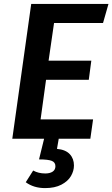

<svg xmlns="http://www.w3.org/2000/svg" viewBox="-20 -711 576 984"><path d="M257 -593 229 -400H448L435 -302H216L188 -99H457L443 0H281L272 52Q316 56 337.5 79Q359 102 359 137Q359 165 343.5 191.5Q328 218 294.5 235.5Q261 253 211 253Q153 253 112 223L150 163Q177 178 212 178Q236 178 250 168.5Q264 159 264 141Q264 121 245.5 113.5Q227 106 180 106L206 0H43L140 -691H536L508 -593Z"/></svg>

Font: FiraGO Medium
Style: Italic
Weight: 500
Italic angle: -8°
Designer: bBox Type GmbH
Foundry: bBox Type GmbH
Version: Version 1.001